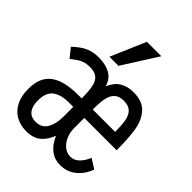

<svg xmlns="http://www.w3.org/2000/svg" viewBox="-231 -927 1062 1062"><g transform="rotate(45 300.0 -396.0)"><path d="M7 -159.5Q7 -249.5 61.2 -290Q115.5 -330.5 225.5 -330.5H253.5Q253.5 -390.5 245.8 -423.5Q238 -456.5 218.5 -471.2Q199 -486 163 -486Q139 -486 121 -480.2Q103 -474.5 88.8 -465Q74.5 -455.5 51.5 -437.5L9 -490.5Q34 -513.5 55 -527.8Q76 -542 102 -550Q128 -558 162 -558Q215 -558 251 -537.5Q287 -517 300 -472Q320.5 -519 353.8 -538.5Q387 -558 432.5 -558Q502.5 -558 537.8 -519Q573 -480 583 -418.8Q593 -357.5 593 -264.5H340V-186Q340 -150.5 353 -121.2Q366 -92 388.2 -75Q410.5 -58 436 -58Q467.5 -58 490 -81.8Q512.5 -105.5 524.5 -137L581 -101.5Q562 -49.5 522.8 -17.2Q483.5 15 429 15Q343 15 299 -84Q280.5 -35.5 248.8 -10.2Q217 15 165 15Q119 15 83.2 -4.8Q47.5 -24.5 27.2 -63.8Q7 -103 7 -159.5ZM253.5 -185V-264.5H217Q159.5 -264.5 124.8 -239.8Q90 -215 90 -150.5Q90 -106.5 108.8 -82.5Q127.5 -58.5 163.5 -58.5Q211 -58.5 232.2 -94.8Q253.5 -131 253.5 -185ZM428 -486.5Q391 -486.5 371.8 -468Q352.5 -449.5 346.2 -416.5Q340 -383.5 340 -330.5H515Q515 -384 509 -416.8Q503 -449.5 484 -468Q465 -486.5 428 -486.5ZM199 -602 287 -807H400L270 -602Z"/></g></svg>

Font: JuliaMono
Style: Regular
Weight: 400
Monospace: yes
Designer: cormullion
Foundry: corm
Version: Version 0.055; ttfautohint (v1.8.4)